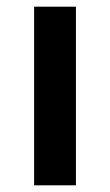

<svg xmlns="http://www.w3.org/2000/svg" viewBox="-20 -554 329 574"><path d="M82 0V-534H207V0Z"/></svg>

Font: Montserrat Thin SemiBold
Style: Regular
Weight: 600
Version: Version 9.000